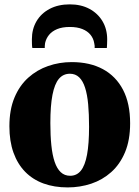

<svg xmlns="http://www.w3.org/2000/svg" viewBox="-20 -826 623 858"><path d="M22 -261.5Q22 -335.5 44.5 -389.5Q67 -443.5 106.2 -478.8Q145.5 -514 195.5 -531.2Q245.5 -548.5 300.5 -548.5Q381.5 -548.5 439.8 -517Q498 -485.5 529.8 -424.8Q561.5 -364 561.5 -275Q561.5 -200 538.8 -145.8Q516 -91.5 477 -56.8Q438 -22 387.8 -5.2Q337.5 11.5 282.5 11.5Q222.5 11.5 174.5 -6Q126.5 -23.5 92.5 -58.2Q58.5 -93 40.2 -144Q22 -195 22 -261.5ZM293.5 -40.5Q323 -40.5 341.5 -63.5Q360 -86.5 369 -135Q378 -183.5 378 -260Q378 -316 374 -359.8Q370 -403.5 360.2 -434Q350.5 -464.5 333.8 -480.5Q317 -496.5 292.5 -496.5Q262.5 -496.5 243.2 -473.8Q224 -451 214.5 -402.2Q205 -353.5 205 -276Q205 -220.5 209.5 -176.8Q214 -133 224.2 -102.8Q234.5 -72.5 251.5 -56.5Q268.5 -40.5 293.5 -40.5ZM292 -806.5Q342 -806.5 379.5 -786.5Q417 -766.5 438 -731.2Q459 -696 459 -650Q459 -640 458.5 -629.5Q458 -619 457.5 -611.5H403Q403.5 -616 403 -621.5Q402.5 -627 401 -633.5Q397.5 -654.5 384.2 -670.8Q371 -687 348 -696.2Q325 -705.5 292 -705.5Q258.5 -705.5 235.5 -696Q212.5 -686.5 199.2 -670.2Q186 -654 181.5 -633.5Q180.5 -627 180.2 -621.5Q180 -616 180 -611.5H124.5Q123 -619 122.8 -629.5Q122.5 -640 122.5 -650.5Q122.5 -696 143.2 -731.2Q164 -766.5 202.2 -786.5Q240.5 -806.5 292 -806.5Z"/></svg>

Font: Merriweather 72pt Black
Style: Regular
Weight: 900
Version: Version 2.100